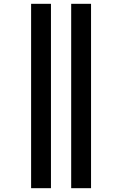

<svg xmlns="http://www.w3.org/2000/svg" viewBox="-20 -843 640 1006"><path d="M353 143V-823H457V143ZM143 143V-823H247V143Z"/></svg>

Font: Iosevka Book
Style: Bold
Weight: 700
Designer: Belleve Invis
Foundry: Belleve Invis
Version: Version 28.0.7; ttfautohint (v1.8.3)